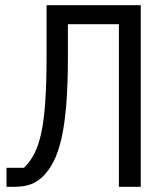

<svg xmlns="http://www.w3.org/2000/svg" viewBox="-20 -718 640 738"><path d="M437 0H521V-698H159V-505C159 -228 134 -133 72 -73H5V0H36C84 0 117 -12 145 -40C206 -101 241 -210 241 -499V-625H437Z"/></svg>

Font: IBM Plex Mono
Style: Regular
Weight: 400
Monospace: yes
Designer: Mike Abbink, Paul van der Laan, Pieter van Rosmalen
Foundry: Bold Monday
Version: Version 2.004